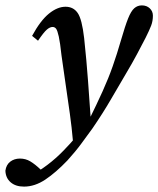

<svg xmlns="http://www.w3.org/2000/svg" viewBox="-87 -476 587 712"><path d="M-67 157Q-64 135 -49 123.5Q-34 112 -13 112Q8 112 25.5 122.5Q43 133 64 153L89 174L22 178Q92 141 149 82Q201 29 243 -31Q272 -90 293.5 -137.5Q315 -185 331 -230.5Q347 -276 362 -328Q377 -380 388 -407.5Q399 -435 411 -445.5Q423 -456 439 -456Q457 -456 468.5 -445Q480 -434 480 -418Q480 -398 473.5 -381Q467 -364 453 -336Q438 -307 421 -275Q404 -243 379 -201Q353 -157 324 -107Q295 -57 256 0Q237 26 215 56Q193 86 163 119Q120 164 81 190Q42 216 2 216Q-29 216 -47.5 200Q-66 184 -67 157ZM250 -28 184 52Q179 -5 172 -54.5Q165 -104 157.5 -155.5Q150 -207 141 -271Q136 -318 131 -340.5Q126 -363 121 -369.5Q116 -376 108 -376Q98 -376 86.5 -366Q75 -356 54 -325L32 -343Q63 -400 94.5 -425.5Q126 -451 156 -451Q185 -451 201 -428Q217 -405 225 -335Q234 -251 239.5 -175Q245 -99 250 -28Z"/></svg>

Font: Lisu Bosa SemiBold
Style: Italic
Weight: 600
Italic angle: -19°
Designer: David Morse, Annie Olsen, Victor Gaultney, Frank Grießhammer (Latin)
Foundry: SIL International
Version: Version 2.000